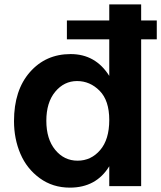

<svg xmlns="http://www.w3.org/2000/svg" viewBox="-20 -819 736 876"><path d="M43.9 -266.6Q43.9 -407.2 116.2 -489.7Q188.5 -572.3 302.2 -572.3Q416 -572.3 478.5 -472.7V-639.6H285.2V-725.6H478.5V-798.8H624V-725.6H695.3V-639.6H624V30.3H478.5V-60.5Q418.9 37.1 298.8 37.1Q220.7 37.1 161.6 -5.9Q102.5 -48.8 73.2 -117.2Q43.9 -185.5 43.9 -266.6ZM231.9 -400.4Q191.4 -351.6 191.4 -268.1Q191.4 -184.6 231.9 -135.3Q272.5 -85.9 334 -85.9Q395.5 -85.9 437 -134.3Q478.5 -182.6 478.5 -271.5Q478.5 -360.4 434.6 -404.8Q390.6 -449.2 331.5 -449.2Q272.5 -449.2 231.9 -400.4Z"/></svg>

Font: GenEi M Gothic v2 Bold
Style: Regular
Weight: 700
Version: Version 2.0